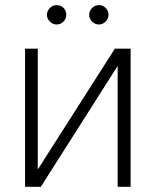

<svg xmlns="http://www.w3.org/2000/svg" viewBox="-20 -717 598 737"><path d="M420.9 -530.3H481.4V0H431.6V-463.9L136.7 0H76.2V-530.3H125V-66.4ZM160.2 -660.2Q160.2 -675.3 171.4 -686.3Q182.6 -697.3 197.3 -697.3Q213.4 -697.3 223.9 -686.5Q234.4 -675.8 234.4 -660.2Q234.4 -645 223.6 -634Q212.9 -623 197.3 -623Q182.6 -623 171.4 -634.3Q160.2 -645.5 160.2 -660.2ZM322.3 -660.2Q322.3 -675.3 333.5 -686.3Q344.7 -697.3 359.4 -697.3Q375 -697.3 385.7 -686.5Q396.5 -675.8 396.5 -660.2Q396.5 -645.5 385.5 -634.3Q374.5 -623 359.4 -623Q344.7 -623 333.5 -634.3Q322.3 -645.5 322.3 -660.2Z"/></svg>

Font: Pretendard JP ExtraLight
Style: Regular
Weight: 200
Designer: Base glyphs from Inter by Rasmus Andersson; Hangeul glyphs from Noto Sans CJK(Source Han Sans) by Jang Soo-young and Kan
Foundry: Kil Hyung-jin
Version: Version 1.309